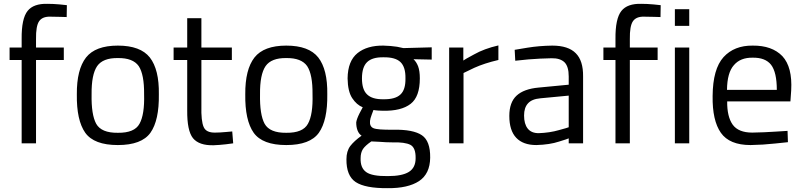

<svg xmlns="http://www.w3.org/2000/svg" viewBox="-20 -748 4194 1002"><path d="M313 -435V-500H168V-544Q167 -612 184 -637Q201 -662 242 -661Q267 -661 296 -660Q325 -659 328 -659L329 -721Q326 -721 291 -725Q257 -728 228 -728Q155 -730 124 -691Q92 -651 93 -545V-500H30V-435H93V0H168V-435Z M595 -55Q509 -54 482 -102Q456 -150 458 -256Q457 -359 487 -403Q517 -446 595 -445Q674 -446 704 -403Q733 -359 732 -256Q735 -150 708 -102Q682 -54 595 -55ZM595 -510Q478 -510 429 -448Q380 -385 381 -256Q379 -120 425 -55Q471 9 595 9Q719 9 765 -55Q811 -120 809 -256Q811 -385 762 -448Q713 -510 595 -510Z M1190 -500H1031V-653H957V-500H886V-435H957V-172Q956 -66 987 -27Q1019 12 1095 10Q1124 9 1159 5Q1194 1 1197 0L1192 -62Q1189 -62 1158 -59Q1127 -56 1103 -56Q1056 -55 1043 -85Q1029 -116 1031 -196V-435H1190Z M1474 -55Q1388 -54 1361 -102Q1335 -150 1337 -256Q1336 -359 1366 -403Q1396 -446 1474 -445Q1553 -446 1583 -403Q1612 -359 1611 -256Q1614 -150 1587 -102Q1561 -54 1474 -55ZM1474 -510Q1357 -510 1308 -448Q1259 -385 1260 -256Q1258 -120 1304 -55Q1350 9 1474 9Q1598 9 1644 -55Q1690 -120 1688 -256Q1690 -385 1641 -448Q1592 -510 1474 -510Z M1981 -230Q1923 -229 1896 -255Q1869 -280 1869 -339Q1869 -398 1896 -424Q1923 -450 1981 -449Q2043 -450 2070 -424Q2097 -398 2096 -339Q2097 -280 2070 -255Q2043 -229 1981 -230ZM2026 -5Q2093 -7 2122 8Q2150 23 2149 78Q2149 127 2114 149Q2079 171 2004 171Q1921 172 1891 150Q1860 128 1862 77Q1862 49 1874 30Q1887 11 1918 -10Q1921 -10 1959 -8Q1996 -5 2026 -5ZM2003 234Q2109 235 2167 197Q2224 159 2225 75Q2226 -12 2182 -42Q2137 -73 2032 -71Q1950 -70 1929 -79Q1908 -88 1911 -117Q1912 -129 1920 -150Q1928 -172 1929 -174Q1938 -172 1954 -171Q1969 -170 1978 -170Q2074 -168 2123 -206Q2171 -243 2171 -339Q2171 -378 2162 -402Q2153 -425 2138 -439L2233 -437V-501L2085 -497Q2083 -498 2052 -504Q2020 -509 1981 -510Q1896 -511 1846 -471Q1795 -430 1794 -339Q1795 -271 1818 -236Q1841 -201 1873 -188Q1871 -185 1856 -156Q1841 -126 1839 -109Q1839 -85 1846 -67Q1853 -49 1867 -40Q1828 -12 1808 14Q1788 41 1788 83Q1787 169 1836 202Q1886 235 2003 234Z M2399 0V-367Q2402 -369 2455 -394Q2508 -418 2581 -435V-511Q2507 -494 2454 -464Q2400 -435 2398 -432V-500H2324V0Z M2948 -84Q2945 -82 2897 -69Q2849 -55 2791 -53Q2753 -53 2734 -77Q2715 -101 2715 -145Q2715 -186 2735 -208Q2755 -231 2800 -235L2948 -249ZM3023 -349Q3024 -431 2985 -470Q2946 -510 2862 -510Q2793 -509 2732 -499Q2670 -489 2666 -488L2669 -431Q2674 -432 2737 -438Q2800 -443 2858 -444Q2903 -445 2926 -423Q2948 -401 2948 -349V-306L2791 -291Q2714 -284 2676 -249Q2638 -214 2638 -143Q2638 -67 2674 -29Q2710 9 2779 9Q2849 7 2897 -9Q2946 -24 2948 -26V0H3023Z M3412 -435V-500H3267V-544Q3266 -612 3283 -637Q3300 -662 3341 -661Q3366 -661 3395 -660Q3424 -659 3427 -659L3428 -721Q3425 -721 3390 -725Q3356 -728 3327 -728Q3254 -730 3223 -691Q3191 -651 3192 -545V-500H3129V-435H3192V0H3267V-435Z M3577 -613V-700H3502V-613ZM3577 0V-500H3502V0Z M3774 -279Q3775 -369 3810 -408Q3844 -448 3908 -447Q3974 -448 4004 -410Q4034 -371 4034 -279ZM3906 -56Q3834 -56 3804 -97Q3774 -139 3775 -219H4105L4109 -276Q4116 -398 4063 -455Q4009 -511 3908 -510Q3812 -511 3756 -450Q3700 -388 3699 -247Q3697 -119 3742 -55Q3787 9 3897 9Q3962 8 4025 1Q4087 -5 4092 -6L4090 -65Q4086 -64 4026 -61Q3967 -57 3906 -56Z"/></svg>

Font: RazerF5
Style: Regular
Weight: 400
Foundry: Razer Inc.
Version: Version 2